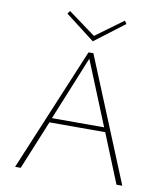

<svg xmlns="http://www.w3.org/2000/svg" viewBox="-92 -931 869 1007"><g transform="rotate(10 342.5 -427.5)"><path d="M344 -719 188 -839 199 -855 345 -748 491 -855 502 -839ZM491 -261H194L87 0H57L332 -658H358L628 0H597ZM481 -285 342 -626 203 -285Z"/></g></svg>

Font: Ysabeau SC Extralight
Style: Regular
Weight: 200
Designer: Christian Thalmann (Catharsis Fonts)
Version: Version 0.003